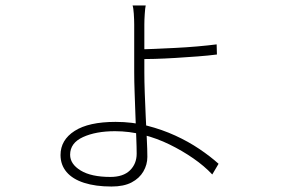

<svg xmlns="http://www.w3.org/2000/svg" viewBox="-20 -630 1040 701"><path d="M512 -610Q510 -602 508.5 -579.5Q507 -557 507 -541Q507 -525 507 -495Q507 -465 507 -430.5Q507 -396 507 -366Q507 -333 508.5 -291Q510 -249 512 -205.5Q514 -162 516 -123Q518 -84 518 -57Q518 -29 503.5 -4Q489 21 460.5 36Q432 51 387 51Q329 51 287 37.5Q245 24 223 -2Q201 -28 201 -64Q201 -119 252.5 -152Q304 -185 402 -185Q463 -185 517.5 -171Q572 -157 620 -135Q668 -113 708 -86Q748 -59 778 -32L755 7Q726 -24 685.5 -52Q645 -80 599 -102.5Q553 -125 502.5 -138Q452 -151 400 -151Q330 -151 283 -129.5Q236 -108 236 -65Q236 -31 274.5 -7.5Q313 16 383 16Q430 16 454.5 -8Q479 -32 479 -69Q479 -92 477.5 -128.5Q476 -165 474.5 -208Q473 -251 471.5 -292.5Q470 -334 470 -367Q470 -389 470 -423.5Q470 -458 470 -491Q470 -524 470 -541Q470 -558 468.5 -580Q467 -602 464 -610ZM486 -450Q509 -450 543.5 -451.5Q578 -453 619 -455Q660 -457 700 -460.5Q740 -464 771 -468L772 -431Q741 -427 701.5 -424Q662 -421 621 -418.5Q580 -416 545 -415Q510 -414 486 -414Z"/></svg>

Font: Noto Sans KR ExtraLight
Style: Regular
Weight: 250
Designer: Ryoko NISHIZUKA  (kana, bopomofo & ideographs); Paul D. Hunt (Latin, Greek & Cyrillic); Sandoll Communications , Soo-you
Foundry: Adobe
Version: Version 2.004-H2;hotconv 1.0.118;makeotfexe 2.5.65603